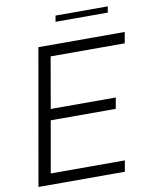

<svg xmlns="http://www.w3.org/2000/svg" viewBox="-98 -992 847 1064"><g transform="rotate(-10 325.5 -459.5)"><path d="M517 0H31L165 -763H651L640 -701H223L173 -414H539L528 -352H162L111 -62H528ZM577 -885H283L289 -919H583Z"/></g></svg>

Font: Open Sauce One Light Italic
Style: Regular
Weight: 300
Italic angle: -10°
Designer: Alfredo Marco Pradil
Foundry: Creative Sauce Fz LLC
Version: Version 1.477